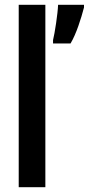

<svg xmlns="http://www.w3.org/2000/svg" viewBox="-20 -780 370 800"><path d="M169 0V-760H58V0ZM330 -749V-760H222C221 -725 208 -640 201 -613V-599H274C298 -639 318 -703 330 -749Z"/></svg>

Font: Noto Sans Hebrew ExtraCondensed SemiBold
Style: Regular
Weight: 600
Width: 2
Designer: Ben Nathan
Foundry: Google LLC
Version: Version 3.001